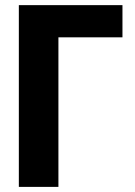

<svg xmlns="http://www.w3.org/2000/svg" viewBox="-20 -731 530 751"><path d="M459 -710.9V-585H208.5V0H53.7V-710.9Z"/></svg>

Font: Roboto Condensed ExtraBold
Style: Regular
Weight: 800
Designer: Christian Robertson
Foundry: Google
Version: Version 3.008; 2023